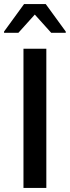

<svg xmlns="http://www.w3.org/2000/svg" viewBox="-24 -929 345 949"><path d="M-4 -773V-767H67L148 -857L229 -767H301V-773L202 -909H95ZM92 -688V0H205V-688Z"/></svg>

Font: Saira UNSAM Medium
Style: Regular
Weight: 500
Designer: Hector Gatti with collaboration of the Omnibus-Type team
Foundry: Omnibus-Type
Version: Version 0.072;PS 000.072;hotconv 1.0.88;makeotf.lib2.5.64775